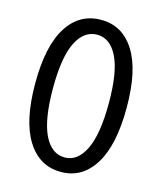

<svg xmlns="http://www.w3.org/2000/svg" viewBox="-113 -830 782 927"><g transform="rotate(15 277.5 -367.0)"><path d="M278.3 12.7Q170.9 12.7 109.9 -84.5Q48.8 -181.6 48.8 -369.1Q48.8 -555.7 109.4 -651.4Q169.9 -747.1 278.3 -747.1Q384.8 -747.1 445.3 -651.4Q505.9 -555.7 505.9 -369.1Q505.9 -181.6 445.3 -84.5Q384.8 12.7 278.3 12.7ZM278.3 -59.6Q342.8 -59.6 379.9 -136.2Q417 -212.9 417 -369.1Q417 -523.4 379.9 -598.1Q342.8 -672.9 278.3 -672.9Q211.9 -672.9 174.8 -598.1Q137.7 -523.4 137.7 -369.1Q137.7 -212.9 174.8 -136.2Q211.9 -59.6 278.3 -59.6Z"/></g></svg>

Font: Gen Jyuu GothicX Regular
Style: Regular
Weight: 400
Designer: [Source Han Sans]
Ryoko NISHIZUKA  (kana & ideographs); Paul D. Hunt (Latin, Greek & Cyrillic); Wenlong ZHANG  (bopomofo
Version: Version 1.002.20150607